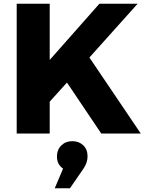

<svg xmlns="http://www.w3.org/2000/svg" viewBox="-20 -720 787 1035"><path d="M70 0V-700H248V-397L516 -700H722L462 -410L739 0H526L341 -275L248 -172V0ZM275 295 320 189Q287 166 287 124Q287 87 310.5 64Q334 41 370 41Q405 41 428.5 63Q452 85 452 123Q452 157 430 189L357 295Z"/></svg>

Font: Trueno
Style: Bd
Weight: 700
Designer: Julieta Ulanovsky
Foundry: Julieta Ulanovsky
Version: Version 3.001b